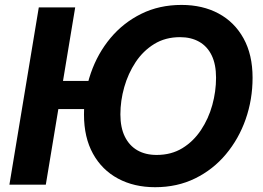

<svg xmlns="http://www.w3.org/2000/svg" viewBox="-20 -758 1078 788"><path d="M392.1 -425.8 373 -310.5H150.9L170.4 -425.8ZM288.6 -727.5 168 0H18.6L139.2 -727.5ZM616.7 10.3Q530.3 10.3 464.4 -25.1Q398.4 -60.5 361.6 -127.2Q324.7 -193.8 324.7 -288.1Q324.7 -377 352.8 -458Q380.9 -539.1 433.6 -602.1Q486.3 -665 560.1 -701.4Q633.8 -737.8 725.1 -737.8Q811.5 -737.8 877 -702.6Q942.4 -667.5 979.5 -600.6Q1016.6 -533.7 1016.6 -439Q1016.6 -349.6 988.3 -268.8Q960 -188 907.2 -125Q854.5 -62 781 -25.9Q707.5 10.3 616.7 10.3ZM623 -122.1Q683.1 -122.1 728.5 -149.9Q773.9 -177.7 804.9 -224.4Q835.9 -271 851.3 -326.9Q866.7 -382.8 866.7 -439Q866.7 -493.7 848.9 -530.5Q831.1 -567.4 797.9 -586.4Q764.6 -605.5 718.8 -605.5Q658.7 -605.5 613 -577.4Q567.4 -549.3 536.6 -502.9Q505.9 -456.5 490 -400.6Q474.1 -344.7 474.1 -288.6Q474.1 -234.4 492.4 -197.3Q510.7 -160.2 543.9 -141.1Q577.1 -122.1 623 -122.1Z"/></svg>

Font: Inter 18pt
Style: Bold Italic
Weight: 700
Italic angle: -9.3988°
Designer: Rasmus Andersson
Foundry: rsms
Version: Version 4.001;git-66647c0bb